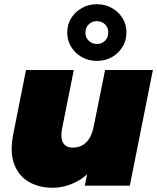

<svg xmlns="http://www.w3.org/2000/svg" viewBox="-20 -878 743 908"><path d="M230 10Q164 10 115.5 -18.5Q67 -47 46.5 -103.5Q26 -160 43 -245L103 -547H329L274 -272Q265 -227 278 -203.5Q291 -180 325 -180Q363 -180 388.5 -205.5Q414 -231 424 -284L477 -547H703L594 0H381L412 -153L438 -111Q399 -48 342.5 -19Q286 10 230 10ZM438 -590Q399 -590 367 -608Q335 -626 316.5 -656.5Q298 -687 298 -724Q298 -762 316.5 -792Q335 -822 367 -840Q399 -858 438 -858Q478 -858 509.5 -840Q541 -822 559.5 -792Q578 -762 578 -724Q578 -687 559.5 -656.5Q541 -626 509.5 -608Q478 -590 438 -590ZM438 -670Q461 -670 476.5 -685Q492 -700 492 -724Q492 -748 476.5 -763Q461 -778 438 -778Q416 -778 400 -763Q384 -748 384 -724Q384 -700 400 -685Q416 -670 438 -670Z"/></svg>

Font: Montserrat Thin Black
Style: Italic
Weight: 900
Italic angle: -11.3°
Version: Version 9.000